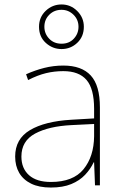

<svg xmlns="http://www.w3.org/2000/svg" viewBox="-20 -831 551 861"><path d="M264 -537Q346 -537 387 -492.5Q428 -448 428 -350V0H406L402 -103H400Q386 -73 361.5 -47Q337 -21 299.5 -5.5Q262 10 208 10Q155 10 119.5 -7.5Q84 -25 66 -56Q48 -87 48 -129Q48 -208 114.5 -247.5Q181 -287 299 -294L402 -300V-343Q402 -433 368 -472.5Q334 -512 264 -512Q224 -512 186.5 -503Q149 -494 106 -472L97 -498Q137 -516 178.5 -526.5Q220 -537 264 -537ZM301 -270Q199 -265 137.5 -232Q76 -199 76 -129Q76 -76 110 -45.5Q144 -15 208 -15Q308 -15 354.5 -72Q401 -129 402 -220V-275ZM256 -611Q216 -611 185.5 -638.5Q155 -666 155 -711Q155 -754 185 -782.5Q215 -811 256 -811Q297 -811 326.5 -781.5Q356 -752 356 -711Q356 -667 326.5 -639Q297 -611 256 -611ZM256 -635Q290 -635 311 -657.5Q332 -680 332 -711Q332 -743 309.5 -765Q287 -787 256 -787Q223 -787 201 -765Q179 -743 179 -711Q179 -680 200.5 -657.5Q222 -635 256 -635Z"/></svg>

Font: Noto Sans Armenian Thin
Style: Regular
Weight: 250
Version: Version 2.007